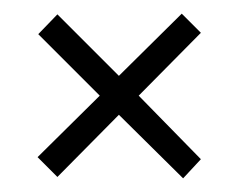

<svg xmlns="http://www.w3.org/2000/svg" viewBox="-20 -360 349 281"><path d="M246 -340 154 -249 64 -339 36 -310 126 -220 35 -130 64 -101 154 -192 248 -99 274 -127 183 -220 274 -312Z"/></svg>

Font: OSH Darker Grotesque
Style: Regular
Weight: 400
Designer: Gabriel Lam
Foundry: TypeRant
Version: Version 1.000;Glyphs 3.1.1 (3148)